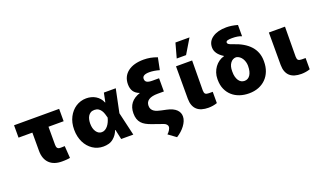

<svg xmlns="http://www.w3.org/2000/svg" viewBox="-94 -1358 3510 2114"><g transform="rotate(-20 1661.0 -301.0)"><path d="M575.3 -545.5V-400.6H397.7V-187.5Q397.7 -176.5 399.9 -167.3Q402 -158 406.8 -151.5Q411.6 -144.9 419.9 -141.3Q428.3 -137.8 440.3 -137.8Q449.9 -137.8 457 -137.8Q464.1 -137.8 468.8 -138.1Q478 -138.1 492.9 -139.2L502.8 2.8Q492.2 4.6 482.1 5.9Q471.9 7.1 460.8 8Q449.6 8.9 436.6 9.4Q423.7 9.9 407.7 9.9Q360.8 9.9 323.9 -2.8Q286.9 -15.6 261.4 -40.7Q235.8 -65.7 222.3 -102.3Q208.8 -138.8 208.8 -186.1V-400.6H46.9V-545.5Z M685 -419.4Q700.6 -449.6 722.1 -474.1Q743.6 -498.6 770.2 -516Q796.9 -533.4 827.9 -543Q859 -552.6 893.5 -552.6Q922.9 -552.6 950.6 -545.5Q978.3 -538.4 1002.1 -524Q1025.9 -509.6 1044.4 -488.5Q1062.9 -467.3 1073.9 -438.9H1077.8L1099.4 -545.5H1238.6L1182.2 -272.7L1245.7 0H1103.7L1078.5 -115.1H1073.9Q1055.8 -62.5 1011.4 -25.6Q986.2 -4.6 956 3.4Q925.8 11.4 893.5 11.4Q824.6 11.4 769.9 -25.2Q742.9 -43.3 721.1 -68.5Q699.2 -93.8 683.9 -125.2Q668.7 -156.6 660.3 -193.7Q652 -230.8 652 -272.7Q652 -356.5 685 -419.4ZM865.8 -180.4Q891 -143.5 930.4 -143.5Q951.7 -143.5 969.8 -154.3Q987.9 -165.1 1002.3 -182.9Q1016.7 -200.6 1027.3 -223.7Q1038 -246.8 1044 -271.3L1044.4 -272.7L1044 -274.1Q1038.4 -296.5 1031.1 -319.2Q1023.8 -342 1011.5 -360.4Q999.3 -378.9 980.8 -390.4Q962.4 -402 934.7 -402Q908 -402 889.9 -390.8Q871.8 -379.6 861 -361.5Q850.1 -343.4 845.5 -320.8Q840.9 -298.3 840.9 -275.6Q840.9 -217 865.8 -180.4Z M1326.7 -218.8Q1326.7 -359 1470.5 -405.9Q1423.3 -423.3 1401.3 -456.1Q1379.3 -489 1379.3 -539.8Q1379.3 -631.7 1447.1 -684.7Q1514.6 -737.2 1634.2 -737.2Q1654.1 -737.2 1673.1 -735.4Q1692.1 -733.7 1711.3 -730.1Q1730.5 -726.6 1750.2 -720.9Q1769.9 -715.2 1791.2 -707.4L1762.8 -566.8Q1697.4 -585.2 1647 -585.2Q1562.5 -585.2 1562.5 -537.6Q1562.5 -509.6 1582.7 -497.7Q1603 -485.8 1644.9 -485.8H1724.4V-331H1652Q1583.1 -331 1547.2 -308.1Q1511.4 -285.2 1511.4 -240.1Q1511.4 -215.2 1521.5 -198.9Q1531.6 -182.5 1547.8 -172.1Q1563.9 -161.6 1584.3 -155.4Q1604.8 -149.1 1625 -144.9L1684.7 -132.1Q1722.3 -124.3 1749.6 -111.3Q1777 -98.4 1794.6 -81.1Q1812.1 -63.9 1820.5 -43.3Q1828.8 -22.7 1828.1 0Q1827.8 25.6 1816.8 52Q1805.8 78.5 1786.9 103.7Q1768.1 128.9 1742.9 151.5Q1717.7 174 1688.9 191.8L1599.4 126.4Q1606.5 120.7 1614.3 111.9Q1622.2 103 1628.6 92.7Q1634.9 82.4 1639.2 71.6Q1643.5 60.7 1643.5 51.1Q1643.5 37.3 1632.1 24.7Q1620.7 12.1 1602.3 5.7L1470.9 -40.5Q1436.4 -52.9 1409.6 -67.8Q1382.8 -82.7 1364.3 -103.3Q1345.9 -123.9 1336.3 -152Q1326.7 -180 1326.7 -218.8Z M2133.5 -545.5 2130.7 -194.6Q2131 -180.4 2133.7 -170.5Q2136.4 -160.5 2142.6 -154.7Q2148.8 -148.8 2159.1 -146.1Q2169.4 -143.5 2184.7 -143.5H2228.7V-11.4Q2204.9 -2.8 2178.4 1.4Q2152 5.7 2126.4 5.7Q2083.8 5.7 2050.1 -4.3Q2016.3 -14.2 1993.1 -35Q1969.8 -55.8 1957.4 -87.9Q1945 -120 1944.6 -164.8V-545.5ZM1981.5 -623.6 2028.4 -794H2193.2L2090.9 -623.6Z M2325.3 -248.6V-258.5Q2325.3 -295.8 2336.8 -330.4Q2348.4 -365.1 2369 -393.3Q2389.6 -421.5 2418 -441.6Q2446.4 -461.6 2480.1 -470.2L2478.7 -473Q2388.1 -528.8 2387.8 -603.7Q2387.1 -675.8 2448.2 -717.7Q2509.6 -759.9 2610.8 -759.9Q2670.5 -759.9 2741.5 -740.1V-608Q2698.9 -626.4 2629.3 -626.4Q2591.6 -626.4 2574.9 -620.4Q2558.2 -614.3 2558.2 -599.4Q2558.2 -588.4 2571 -579.5Q2583.8 -570.7 2613.6 -561.1Q2872.9 -477.6 2873.6 -272.7V-262.8Q2873.6 -202.1 2854.4 -152Q2835.2 -101.9 2799.5 -65.9Q2763.8 -29.8 2713.6 -9.9Q2663.4 9.9 2600.9 9.9Q2543 9.9 2492.5 -7.1Q2442.1 -24.1 2405 -57.2Q2367.9 -90.2 2346.6 -138.3Q2325.3 -186.4 2325.3 -248.6ZM2507.1 -284.1V-277Q2506.7 -244.7 2513.3 -219.1Q2519.9 -193.5 2532.3 -174.4Q2557.5 -136.4 2600.9 -136.4Q2621.8 -136.4 2638.7 -146.1Q2655.5 -155.9 2667.3 -174Q2679 -192.1 2685.4 -218.2Q2691.8 -244.3 2691.8 -277V-284.1Q2691.4 -304.7 2685.4 -326Q2679.3 -347.3 2668 -365.4Q2656.6 -383.5 2639.7 -396.5Q2622.9 -409.4 2600.9 -413.4Q2558.6 -413.4 2532.7 -377.8Q2506.7 -342.3 2507.1 -284.1Z M3032.7 -545.5H3221.6L3218.8 -194.6Q3219.1 -180.4 3221.8 -170.5Q3224.4 -160.5 3230.6 -154.7Q3236.9 -148.8 3247.2 -146.1Q3257.5 -143.5 3272.7 -143.5H3316.8V-11.4Q3293 -2.8 3266.5 1.4Q3240.1 5.7 3214.5 5.7Q3171.9 5.7 3138.1 -4.3Q3104.4 -14.2 3081.1 -35Q3057.9 -55.8 3045.5 -87.9Q3033 -120 3032.7 -164.8Z"/></g></svg>

Font: Inter P Black
Style: Regular
Weight: 900
Designer: Rasmus Andersson
Foundry: rsms
Version: Version 3.018;git-588b23468